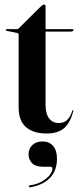

<svg xmlns="http://www.w3.org/2000/svg" viewBox="-20 -564 342 824"><path d="M53 -422.5 10 -431.5Q7 -432 6 -433.2Q5 -434.5 5 -436Q5 -437 6 -438Q7 -439 8.5 -439H52Q55.5 -439 57.8 -440.2Q60 -441.5 62 -444L158 -539Q161 -541.5 163.8 -543Q166.5 -544.5 169 -544.5Q172 -544.5 173.8 -542.5Q175.5 -540.5 175.5 -537V-115.5Q175.5 -75.5 190.8 -55.8Q206 -36 232.5 -36Q242 -36 250.8 -38.8Q259.5 -41.5 266.8 -47.8Q274 -54 280 -64Q286 -74 290 -88.5Q291 -91.5 293.2 -91.2Q295.5 -91 294.5 -87.5Q286.5 -55 272.2 -33.5Q258 -12 235.5 -1.5Q213 9 181 9Q123 9 91.5 -18.5Q60 -46 60 -103V-413Q60 -417.5 58.5 -419.8Q57 -422 53 -422.5ZM138.5 -428.5 142 -439H291Q293.5 -439 294.5 -438.2Q295.5 -437.5 295.5 -435.5Q295.5 -432.5 292.2 -430.5Q289 -428.5 283 -428.5ZM164.5 151.5Q132 151.5 117.2 135.8Q102.5 120 102.5 99Q102.5 74 119 58.5Q135.5 43 162 43Q191 43 207.8 62Q224.5 81 224.5 117Q224.5 169 193.8 200Q163 231 110.5 239.5Q107.5 240 106 239.2Q104.5 238.5 104 236.5Q103.5 235 104.5 233.5Q105.5 232 107.5 231.5Q137.5 227.5 159.5 215Q181.5 202.5 193.2 187.5Q205 172.5 205 160Q205 151.5 197 151.5Z"/></svg>

Font: Fraunces 120pt SemiBold
Style: Regular
Weight: 600
Version: Version 1.000;[b76b70a41]